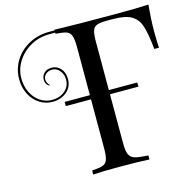

<svg xmlns="http://www.w3.org/2000/svg" viewBox="-126 -930 1158 1154"><g transform="rotate(-15 453.5 -352.5)"><path d="M889 -640Q889 -576 892 -536H863Q853 -634 837.5 -681.5Q822 -729 784 -751.5Q746 -774 667 -774H638Q592 -774 571 -767Q550 -760 542.5 -738Q535 -716 535 -668V-368H712V-342H535V-37Q535 11 545 33Q555 55 580.5 62.5Q606 70 663 73V98Q597 94 476 94Q367 94 313 98V73Q359 70 380 62.5Q401 55 409 33Q417 11 417 -37V-342H260V-368H417V-668Q417 -716 409 -738Q401 -760 380 -767.5Q359 -775 313 -778V-803Q438 -799 683 -799Q834 -799 898 -803Q889 -713 889 -640ZM562 -785H278Q212 -785 159 -755Q106 -725 75.5 -676Q45 -627 45 -571Q45 -523 64.5 -483.5Q84 -444 117.5 -421.5Q151 -399 192 -399Q238 -399 270.5 -425.5Q303 -452 303 -496Q303 -528 284 -551.5Q265 -575 237 -575Q214 -575 198 -561.5Q182 -548 182 -529Q182 -517 187.5 -506.5Q193 -496 200 -490L197 -486Q173 -500 173 -529Q173 -554 190.5 -570.5Q208 -587 237 -587Q270 -587 292.5 -562Q315 -537 315 -496Q315 -447 279 -417Q243 -387 192 -387Q148 -387 111.5 -410Q75 -433 53 -475Q31 -517 31 -571Q31 -633 63.5 -685.5Q96 -738 152.5 -768.5Q209 -799 278 -799H562Z"/></g></svg>

Font: Myanmar April Display
Style: Regular
Weight: 400
Designer: Khon Soe Zaw Thu
Foundry: Myanmar OS
Version: Version 2.50 April 12, 2019